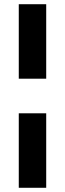

<svg xmlns="http://www.w3.org/2000/svg" viewBox="-20 -700 308 910"><path d="M69 -327V-680H199V-327ZM69 190V-163H199V190Z"/></svg>

Font: El Messiri
Style: Bold
Weight: 700
Designer: Mohamed Gaber
Foundry: Kief Type Foundry
Version: Version 2.020; ttfautohint (v1.8.3)